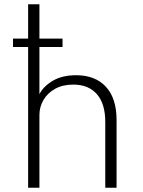

<svg xmlns="http://www.w3.org/2000/svg" viewBox="-20 -881 670 901"><path d="M112 0H165V-341.5Q165 -379 183.8 -411.5Q202.5 -444 238.2 -464Q274 -484 324 -484Q395.5 -484 434.8 -439Q474 -394 474 -309V0H527V-318.5Q527 -419.5 477 -473.8Q427 -528 337.5 -528Q271.5 -528 227.5 -501.8Q183.5 -475.5 165 -439V-660.5H273.5V-700H165V-861H112V-700H41V-660.5H112Z"/></svg>

Font: Spartan Light
Style: Regular
Weight: 300
Designer: Matt Bailey, Mirko Velimirovic
Foundry: Matt Bailey
Version: Version 1.003; ttfautohint (v1.8.3)